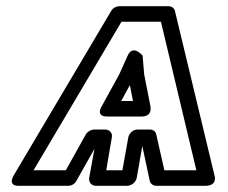

<svg xmlns="http://www.w3.org/2000/svg" viewBox="-20 -573 734 618"><path d="M463 -156H422C407 -156 395 -142 393 -131L374 -25H322L340 -131C343 -146 331 -156 320 -156H283C273 -156 261 -149 256 -140L192 -25H88L371 -503H498L612 -25H509L483 -140C481 -150 473 -156 463 -156ZM438 -103 462 9C464 18 473 25 483 25H641C683 25 670 -10 670 -10L543 -538C541 -546 533 -553 523 -553H364C355 -553 344 -548 338 -538L25 -10C2 29 42 25 42 25H200C210 25 221 19 226 9L284 -94L267 0C265 11 273 25 288 25H390C401 25 417 15 420 0ZM325 -198H435C435 -198 471 -195 464 -232L444 -334L439 -394C439 -394 408 -432 391 -394L364 -334L308 -232C308 -232 285 -198 325 -198ZM370 -248 398 -299 408 -248Z"/></svg>

Font: Asimov
Style: WidOuIt
Weight: 500
Designer: Google
Version: Version 2.000980; 2014